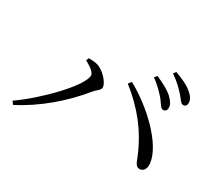

<svg xmlns="http://www.w3.org/2000/svg" viewBox="-119 -954 1237 1103"><g transform="rotate(30 500.0 -402.5)"><path d="M814 -492C829 -492 838 -502 838 -519C838 -538 828 -555 804 -579C779 -602 740 -624 690 -645L676 -628C720 -597 747 -566 769 -541C789 -515 799 -492 814 -492ZM40 -106 54 -86C189 -154 320 -267 411 -381C430 -403 451 -412 451 -431C451 -461 398 -519 356 -530C336 -536 312 -536 297 -536L290 -518C316 -504 358 -479 358 -456C358 -386 168 -194 40 -106ZM868 -130C891 -131 908 -152 904 -189C890 -310 722 -465 580 -542L564 -522C683 -428 765 -324 821 -190C837 -150 843 -130 868 -130ZM900 -574C915 -574 923 -583 923 -600C923 -620 913 -639 886 -661C862 -682 823 -701 772 -719L760 -702C805 -671 829 -646 852 -621C874 -597 884 -574 900 -574Z"/></g></svg>

Font: Source Han Serif CN
Style: Regular
Weight: 400
Designer: Ryoko NISHIZUKA 西塚涼子 (kana & ideographs); Frank Grießhammer (Latin, Greek & Cyrillic); Wenlong ZHANG 张文龙 (bopomofo); San
Foundry: Adobe
Version: Version 2.003;hotconv 1.1.1;makeotfexe 2.6.0